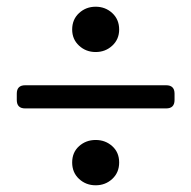

<svg xmlns="http://www.w3.org/2000/svg" viewBox="-20 -616 570 572"><path d="M500 -318Q500 -293 475 -293H55Q30 -293 30 -318V-337Q30 -362 55 -362H475Q500 -362 500 -337ZM265 -64Q236 -64 215.5 -83Q195 -102 195 -132Q195 -162 215.5 -180.5Q236 -199 265 -199Q294 -199 314.5 -180.5Q335 -162 335 -132Q335 -102 314.5 -83Q294 -64 265 -64ZM265 -461Q236 -461 215.5 -480Q195 -499 195 -528Q195 -558 215.5 -577Q236 -596 265 -596Q294 -596 314.5 -577Q335 -558 335 -528Q335 -499 314.5 -480Q294 -461 265 -461Z"/></svg>

Font: Song Myung
Style: Regular
Weight: 400
Designer: JIKJI
Foundry: JIKJI
Version: Version 1.00